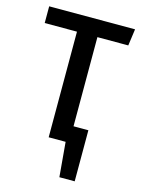

<svg xmlns="http://www.w3.org/2000/svg" viewBox="-106 -589 586 799"><g transform="rotate(15 187.5 -189.0)"><path d="M365 -455H232V-71H296V149H230L217 0H144V-455H5V-527H375Z"/></g></svg>

Font: Fira Sans Extra Condensed
Style: Regular
Weight: 400
Width: 1
Designer: Carrois Corporate & Edenspiekermann AG
Foundry: Carrois Corporate GbR & Edenspiekermann AG
Version: Version 4.203